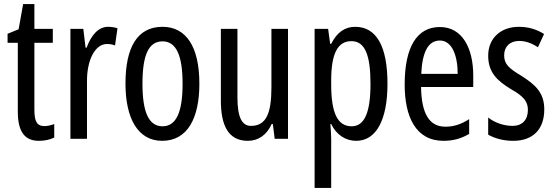

<svg xmlns="http://www.w3.org/2000/svg" viewBox="-20 -678 2711 938"><path d="M197 -62C158 -62 148 -89 148 -143V-469H238V-537H148V-658H93L71 -535L17 -513V-469H67V-133C67 -37 99 10 170 10C200 10 224 4 245 -6V-72C229 -66 213 -62 197 -62Z M508 -547C461 -547 426 -507 403 -445H398L387 -537H324V0H405V-280C404 -385 445 -463 502 -463C517 -463 530 -461 542 -456L554 -540C538 -545 523 -547 508 -547Z M954 -269C954 -452 888 -547 774 -547C650 -547 593 -446 593 -269C593 -101 653 10 772 10C897 10 954 -102 954 -269ZM676 -269C676 -407 705 -476 774 -476C841 -476 872 -407 872 -269C872 -130 841 -61 774 -61C706 -61 676 -132 676 -269Z M1387 -537H1306V-251C1306 -123 1280 -63 1206 -63C1161 -63 1140 -107 1140 -202V-537H1059V-187C1059 -67 1094 10 1191 10C1242 10 1284 -19 1307 -72H1313L1322 0H1387Z M1715 -547C1667 -547 1627 -522 1598 -464H1593L1583 -537H1517V240H1598V0C1598 -20 1596 -44 1594 -72H1598C1623 -20 1668 10 1720 10C1818 10 1873 -92 1873 -269C1873 -454 1818 -547 1715 -547ZM1697 -477C1764 -477 1790 -407 1790 -268C1790 -127 1760 -61 1698 -61C1630 -61 1598 -124 1598 -265V-285C1598 -417 1630 -477 1697 -477Z M2129 -546C2016 -546 1957 -447 1957 -265C1957 -109 2010 10 2147 10C2193 10 2234 -1 2272 -24V-96C2232 -70 2195 -59 2156 -59C2077 -59 2039 -123 2037 -253H2292V-309C2292 -442 2239 -546 2129 -546ZM2129 -480C2189 -480 2216 -405 2216 -317H2038C2043 -428 2074 -480 2129 -480Z M2639 -144C2639 -226 2594 -265 2528 -307C2465 -345 2443 -365 2443 -408C2443 -450 2471 -478 2516 -478C2549 -478 2580 -466 2608 -447L2638 -512C2601 -535 2561 -547 2515 -547C2426 -547 2365 -491 2365 -406C2365 -323 2410 -283 2477 -242C2537 -208 2559 -183 2559 -141C2559 -92 2531 -63 2484 -63C2440 -63 2394 -80 2365 -104V-20C2395 -3 2437 10 2487 10C2583 10 2639 -45 2639 -144Z"/></svg>

Font: Noto Sans Telugu ExtraCondensed
Style: Regular
Weight: 400
Width: 2
Designer: Jelle Bosma - Monotype Design Team
Foundry: Monotype Imaging Inc.
Version: Version 2.005